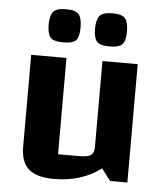

<svg xmlns="http://www.w3.org/2000/svg" viewBox="-52 -750 689 808"><g transform="rotate(5 292.5 -346.0)"><path d="M515 -500V0H442L404 -50Q363 -19 313.5 -3.5Q264 12 206 12Q133 12 99 -17.5Q65 -47 65 -112V-500H214V-93H303Q339 -93 352.5 -102.5Q366 -112 366 -136V-500ZM391 -564Q349 -564 336 -579.5Q323 -595 323 -633Q323 -670 336 -687Q349 -704 391 -704Q432 -704 445 -687Q458 -670 458 -633Q458 -595 445 -579.5Q432 -564 391 -564ZM195 -564Q153 -564 140 -579.5Q127 -595 127 -633Q127 -670 140 -687Q153 -704 195 -704Q237 -704 249.5 -687Q262 -670 262 -633Q262 -595 249.5 -579.5Q237 -564 195 -564Z"/></g></svg>

Font: Changa SemiBold
Style: Regular
Weight: 600
Designer: Eduardo Rodriguez Tunni
Foundry: Eduardo Rodriguez Tunni
Version: Version 3.002; ttfautohint (v1.8.2)